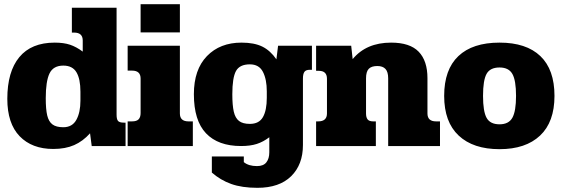

<svg xmlns="http://www.w3.org/2000/svg" viewBox="-20 -699 2689 919"><path d="M15 -226Q15 -356 72.5 -425.5Q130 -495 242 -495Q285 -495 315 -485Q345 -475 376 -452V-505Q376 -543 335 -543H324V-662H538V-150Q538 -128 545 -120Q552 -112 573 -112H581V0H419L411 -61Q377 -23 335 -4.5Q293 14 235 14Q133 14 74 -47Q15 -108 15 -226ZM365 -217V-260Q365 -321 346 -353Q327 -385 283 -385Q235 -385 217 -347.5Q199 -310 199 -229Q199 -176 206 -146.5Q213 -117 231 -103.5Q249 -90 283 -90Q326 -90 345.5 -125.5Q365 -161 365 -217Z M653 -679H841V-544H653ZM591 -118H612Q634 -118 643.5 -128Q653 -138 653 -158V-323Q653 -361 612 -361H591V-480H841V-156Q841 -118 882 -118H903V0H591Z M994 127V50H1147V77Q1170 96 1210 96Q1241 96 1255 78Q1269 60 1269 30V-42Q1240 -20 1209 -10Q1178 0 1134 0Q1024 0 966 -61Q908 -122 908 -248Q908 -366 970.5 -430.5Q1033 -495 1136 -495Q1197 -495 1235.5 -476Q1274 -457 1303 -415L1311 -480H1473V-365H1463Q1444 -365 1437 -355Q1430 -345 1430 -323V-5Q1430 89 1373.5 144.5Q1317 200 1212 200Q1138 200 1086.5 181.5Q1035 163 994 127ZM1257 -231V-262Q1257 -319 1238.5 -355Q1220 -391 1176 -391Q1127 -391 1109.5 -359Q1092 -327 1092 -248Q1092 -195 1099 -164.5Q1106 -134 1124 -120Q1142 -106 1176 -106Q1220 -106 1238.5 -138.5Q1257 -171 1257 -231Z M1493 -118H1503Q1545 -118 1545 -156V-322Q1545 -360 1506 -360H1493V-480H1661L1668 -416Q1733 -495 1852 -495Q1942 -495 1984 -451.5Q2026 -408 2026 -325V-156Q2026 -118 2067 -118H2086V0H1838V-324Q1838 -355 1825 -369Q1812 -383 1786 -383Q1758 -383 1745 -369.5Q1732 -356 1732 -324V-156Q1732 -137 1739.5 -127.5Q1747 -118 1766 -118H1779V0H1493Z M2106 -240Q2106 -366 2174 -430.5Q2242 -495 2371 -495Q2499 -495 2566.5 -430.5Q2634 -366 2634 -240Q2634 -115 2565 -50Q2496 15 2371 15Q2245 15 2175.5 -50Q2106 -115 2106 -240ZM2450 -240Q2450 -314 2432.5 -345Q2415 -376 2371 -376Q2326 -376 2309 -345.5Q2292 -315 2292 -240Q2292 -166 2309 -135Q2326 -104 2371 -104Q2415 -104 2432.5 -135.5Q2450 -167 2450 -240Z"/></svg>

Font: Pridi
Style: Bold
Weight: 700
Designer: Katatrad Team
Foundry: CadsonDemak
Version: Version 1.001